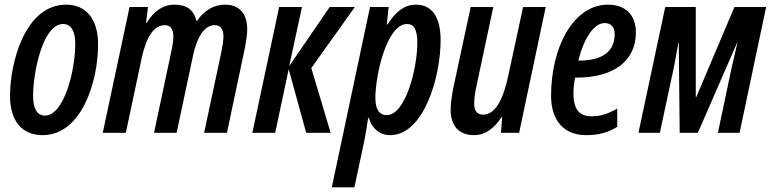

<svg xmlns="http://www.w3.org/2000/svg" viewBox="-20 -570 3308 824"><path d="M163 10C329 10 401 -217 401 -380C401 -487 350 -550 264 -550C86 -550 23 -298 23 -159C23 -51 74 10 163 10ZM173 -74C139 -74 122 -104 122 -158C122 -258 163 -467 251 -467C286 -467 303 -435 303 -381C303 -268 255 -74 173 -74Z M421 0H520L582 -292C598 -377 626 -462 687 -462C711 -462 724 -446 724 -414C724 -399 721 -376 716 -353L641 0H738L809 -334C822 -394 850 -462 901 -462C926 -462 939 -446 939 -413C939 -398 935 -372 930 -347L856 0H954L1032 -369C1037 -396 1041 -423 1041 -444C1041 -513 1006 -550 946 -550C897 -550 856 -525 826 -481H823C811 -528 781 -550 729 -550C680 -550 639 -522 610 -472H607L615 -540H536Z M1063 0H1161L1219 -273L1294 0H1399L1316 -278L1503 -540H1395L1221 -286L1276 -540H1178Z M1404 234H1501L1544 32C1549 6 1555 -29 1560 -64H1563C1576 -19 1609 10 1654 10C1800 10 1871 -242 1871 -397C1871 -500 1832 -550 1765 -550C1718 -550 1680 -523 1643 -465H1640L1648 -540H1568ZM1640 -76C1607 -76 1591 -101 1591 -150C1591 -248 1640 -467 1727 -467C1757 -467 1771 -442 1771 -387C1771 -275 1720 -76 1640 -76Z M2015 10C2061 10 2101 -18 2132 -67H2135L2130 0H2208L2322 -540H2225L2163 -253C2141 -144 2106 -78 2053 -78C2027 -78 2015 -96 2015 -124C2015 -148 2019 -176 2026 -206L2097 -540H2000L1924 -186C1919 -158 1914 -124 1914 -100C1914 -30 1949 10 2015 10Z M2495 10C2544 10 2588 1 2629 -26V-104C2586 -80 2557 -71 2518 -71C2467 -71 2441 -100 2441 -170C2441 -192 2444 -216 2448 -237H2456C2613 -237 2709 -308 2709 -431C2709 -508 2662 -550 2589 -550C2439 -550 2345 -364 2345 -159C2345 -52 2401 10 2495 10ZM2462 -310C2486 -406 2529 -471 2575 -471C2604 -471 2618 -452 2618 -424C2618 -357 2576 -310 2465 -310Z M2720 0H2812L2873 -286C2880 -322 2885 -354 2892 -388H2893L2897 0H2975L3144 -388H3145C3136 -350 3128 -314 3119 -275L3061 0H3154L3268 -540H3132L2968 -153H2966V-540H2835Z"/></svg>

Font: Noto Sans UI Condensed Medium
Style: Italic
Weight: 500
Width: 3
Italic angle: -12°
Designer: Monotype Design Team
Foundry: Monotype Imaging Inc.
Version: Version 1.901